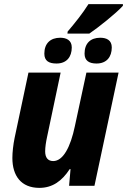

<svg xmlns="http://www.w3.org/2000/svg" viewBox="-20 -901 616 931"><path d="M308 -748 307 -738H413C456 -767 545 -838 576 -873V-881H409C380 -835 343 -789 308 -748ZM254 -593C303 -593 328 -625 328 -671C328 -706 302 -718 272 -718C225 -718 195 -691 195 -641C195 -605 218 -593 254 -593ZM448 -593C497 -593 522 -625 522 -671C522 -706 497 -718 466 -718C419 -718 390 -691 390 -641C390 -606 413 -593 448 -593ZM171 10C235 10 281 -24 318 -81H322L315 0H438L555 -549H399L343 -289C322 -188 286 -120 238 -120C213 -120 199 -136 199 -167C199 -187 203 -213 208 -236L274 -549H118L51 -233C44 -199 40 -162 40 -135C40 -49 82 10 171 10Z"/></svg>

Font: Noto Sans SemiCondensed ExtraBold
Style: Italic
Weight: 800
Width: 4
Italic angle: -12°
Designer: Monotype Design Team
Foundry: Monotype Imaging Inc.
Version: Version 2.013